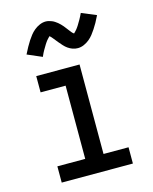

<svg xmlns="http://www.w3.org/2000/svg" viewBox="-114 -835 728 912"><g transform="rotate(-15 250.0 -379.5)"><path d="M75 0V-80H212V-440H89V-520H302V-80H425V0ZM315 -597Q301 -597 289 -601.5Q277 -606 267 -613Q257 -620 248 -630Q239 -640 231.5 -649Q224 -658 215 -669.5Q206 -681 199 -687Q197 -685 191.5 -679.5Q186 -674 183.5 -670.5Q181 -667 178 -663Q175 -659 172 -654Q169 -649 165.5 -643Q162 -637 158 -630.5Q154 -624 150.5 -616.5Q147 -609 143 -600L71 -631Q80 -649 88.5 -664.5Q97 -680 105 -692Q113 -704 121.5 -715Q130 -726 142 -736Q154 -746 169 -752.5Q184 -759 199 -759Q207 -759 214.5 -757Q222 -755 228.5 -752.5Q235 -750 242 -745.5Q249 -741 254.5 -736.5Q260 -732 266 -726Q272 -720 276.5 -714.5Q281 -709 285.5 -703Q290 -697 295.5 -690Q301 -683 305 -678Q309 -673 315 -669Q317 -671 322.5 -676.5Q328 -682 330.5 -685.5Q333 -689 336 -693Q339 -697 342 -702Q345 -707 348.5 -713Q352 -719 356 -725.5Q360 -732 363.5 -739.5Q367 -747 371 -755L443 -725Q434 -706 425.5 -691Q417 -676 409 -664Q401 -652 392.5 -641Q384 -630 372 -620Q360 -610 345 -603.5Q330 -597 315 -597Z"/></g></svg>

Font: Iosevka Term Medium
Style: Regular
Weight: 500
Monospace: yes
Designer: Belleve Invis
Foundry: Belleve Invis
Version: Version 26.3.1